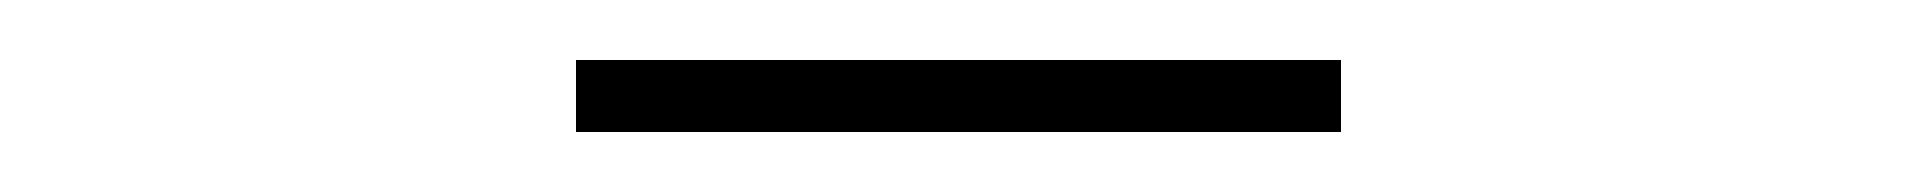

<svg xmlns="http://www.w3.org/2000/svg" viewBox="-20 -678 640 64"><path d="M172 -658H427V-634H172Z"/></svg>

Font: Noto Sans Mono UI Thin
Style: Regular
Weight: 250
Monospace: yes
Designer: Monotype Design team
Foundry: Monotype Imaging Inc.
Version: Version 1.000